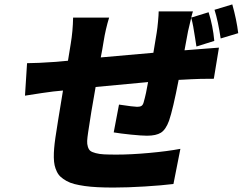

<svg xmlns="http://www.w3.org/2000/svg" viewBox="-20 -789 1091 863"><path d="M809.3 -562.9 862.9 -567.1Q873.6 -568.2 910 -570.8Q946.4 -573.5 964.1 -574.9L941.1 -435Q874.3 -435 839.8 -432.9Q832.4 -432.5 823.3 -432Q814.3 -431.5 802.4 -430.9Q790.5 -430.4 783 -430Q757.1 -296.2 739.7 -246.1Q725.1 -206.3 703.3 -192.6Q681.5 -179 640.6 -179Q617.2 -179 568.7 -183.9Q520.2 -188.9 491.1 -193.9L514.9 -318.9Q581.7 -308.9 596.2 -308.9Q609 -308.9 615.6 -312.9Q622.2 -316.8 625.4 -328.1Q637.1 -368.6 645.6 -420.1Q540.8 -410.5 409.8 -398.1Q388.1 -277.3 376.1 -193.9Q372.5 -169.7 371.8 -155.7Q371.1 -141.7 375 -129.1Q378.9 -116.5 386.2 -110.8Q393.5 -105.1 410.2 -100.7Q426.8 -96.2 447.8 -95.2Q468.8 -94.1 503.6 -94.1Q568.9 -94.1 650.9 -101.6Q733 -109 790.8 -120L759.6 38Q708.1 44.4 630.5 49.2Q552.9 54 490.1 54Q450.6 54 418.9 52.4Q387.1 50.8 360.8 47.1Q334.5 43.3 314.5 38.2Q294.4 33 278.9 24.3Q263.5 15.6 253 6.2Q242.5 -3.2 235.6 -17.4Q228.7 -31.6 225.5 -46.2Q222.3 -60.7 221.9 -81.1Q221.6 -101.6 223.4 -122.2Q225.1 -142.8 229 -170.1Q236.9 -224.1 263.1 -382.1L219.5 -377.8Q179 -372.9 92.3 -359L101.6 -505Q145.2 -505 231.5 -511L285.5 -516L297.9 -592Q307.5 -648.8 308.6 -709.9H470.5Q454.5 -658.4 445.3 -600.1Q440 -566.1 432.9 -530.9Q485.8 -535.2 669.4 -551.8L684.3 -642Q687.5 -661.2 690.3 -692.3Q693.2 -723.4 693.2 -737.9H847.3Q844.1 -729 839.5 -709.9L917.6 -734Q937.1 -672.6 943.2 -605.1L862.9 -579.9Q860.8 -591.6 856.7 -619.9Q852.6 -648.1 848.5 -669.6Q844.5 -691.1 839.5 -709.2Q835.6 -694.2 825.3 -649.1ZM944.2 -745 1024.1 -769.2Q1043.3 -701.3 1050.8 -639.9L971.9 -616.1Q960.2 -694.2 944.2 -745Z"/></svg>

Font: Karasuma Gothic
Style: Italic
Weight: 900
Italic angle: -9.39999°
Designer: Rasmus Andersson / Ryoko Nishizuka
Foundry: Genbu
Version: Version 1.00